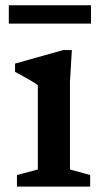

<svg xmlns="http://www.w3.org/2000/svg" viewBox="-20 -688 382 708"><path d="M245 -503.5 238 -386.5V-63L312.5 -42.5V0H42.5V-42.5L119.5 -63V-374Q114 -378.5 99.8 -387Q85.5 -395.5 68.2 -405.2Q51 -415 35.5 -423V-453.5L213.5 -503.5ZM12.5 -601V-668.5H315.5V-601Z"/></svg>

Font: Newsreader 9pt Medium
Style: Regular
Weight: 500
Designer: Hugues Gentile
Foundry: Production Type
Version: Version 1.003